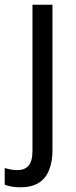

<svg xmlns="http://www.w3.org/2000/svg" viewBox="-60 -556 321 816"><path d="M27 240Q7 240 -10.5 237Q-28 234 -40 229V158Q-27 162 -13.5 164.5Q0 167 15 167Q44 167 61 148.5Q78 130 78 84V-536H163V81Q163 131 148.5 167Q134 203 104 221.5Q74 240 27 240Z"/></svg>

Font: Noto Sans Thai SemiCondensed
Style: Regular
Weight: 400
Width: 4
Designer: Monotype Design Team
Foundry: Monotype Imaging Inc.
Version: Version 2.001